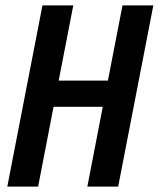

<svg xmlns="http://www.w3.org/2000/svg" viewBox="-20 -690 590 710"><path d="M7 0 137 -670H251L197 -392H379L433 -670H547L417 0H303L360 -295H178L121 0Z"/></svg>

Font: Lode
Style: Bold Italic
Weight: 700
Italic angle: -11°
Monospace: yes
Designer: Belleve Invis
Foundry: Belleve Invis
Version: Version 29.2.0; ttfautohint (v1.8.3)